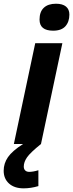

<svg xmlns="http://www.w3.org/2000/svg" viewBox="-57 -780 396 1040"><path d="M165 0Q106.9 46.9 89.4 72.3Q71.8 97.7 71.8 122.1Q71.8 135.7 79.6 143.3Q87.4 150.9 101.1 150.9Q122.6 150.9 150.9 142.1V228Q109.9 240.2 70.8 240.2Q21 240.2 -8.1 214.1Q-37.1 188 -37.1 145Q-37.1 105 -13.9 71.3Q9.3 37.6 67.9 0ZM157.2 -673.8Q157.2 -716.3 180.4 -738Q203.6 -759.8 246.1 -759.8Q281.7 -759.8 300.3 -744.6Q318.8 -729.5 318.8 -701.2Q318.8 -662.1 297.4 -637.9Q275.9 -613.8 231 -613.8Q157.2 -613.8 157.2 -673.8ZM165 0H18.1L133.8 -545.9H280.8Z"/></svg>

Font: Zoram GWebM
Style: Bold Italic
Weight: 700
Italic angle: -12°
Foundry: Ascender Corporation
Version: Version 1.000